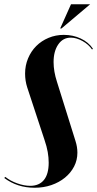

<svg xmlns="http://www.w3.org/2000/svg" viewBox="-35 -873 457 903"><path d="M194 -108Q194 -132 189.5 -158Q185 -184 174 -216L93 -462Q83 -493 83 -527Q83 -565 97 -598.5Q111 -632 135.5 -656.5Q160 -681 193.5 -695Q227 -709 265 -709Q308 -709 344.5 -692Q381 -675 402 -644L398 -640Q382 -664 353 -680Q324 -696 298 -696Q261 -696 239 -664Q217 -632 217 -581Q217 -537 233 -488L320 -210Q329 -182 329 -155Q329 -120 313.5 -90Q298 -60 270.5 -37.5Q243 -15 206.5 -2.5Q170 10 128 10Q46 10 -15 -36L-10 -41Q14 -22 46.5 -10.5Q79 1 107 1Q149 1 171.5 -26.5Q194 -54 194 -108ZM248 -739 299 -853H389L254 -739Z"/></svg>

Font: Moniqa Black Ita Display
Style: Italic
Weight: 900
Italic angle: -10°
Designer: Rajesh Rajput
Foundry: Rajesh Rajput
Version: Version 1.000